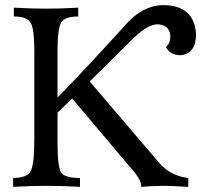

<svg xmlns="http://www.w3.org/2000/svg" viewBox="-20 -723 826 743"><path d="M708.5 0 687.5 -1Q636.7 -3.9 618.2 -3.9Q579.1 -3.9 525.4 0L526.4 -4.9Q526.4 -30.3 474.6 -86.9L259.3 -341.8L202.6 -287.1V-171.9Q202.6 -76.2 216.8 -55.2Q231 -34.2 289.6 -34.2V0Q216.3 -3.9 157.7 -3.9Q108.9 -3.9 30.8 0V-34.2Q85 -34.2 98.9 -61Q112.8 -87.9 112.8 -181.6V-525.9Q112.8 -610.4 98.9 -634.8Q85 -659.2 33.7 -659.2V-693.4Q103 -689.5 157.7 -689.5Q218.3 -689.5 282.7 -693.4V-659.2Q232.4 -659.2 217.5 -637.2Q202.6 -615.2 202.6 -523.9V-345.7Q286.1 -429.7 452.6 -612.3Q526.9 -703.1 611.8 -703.1Q730 -703.1 738.8 -592.8Q738.8 -514.6 678.7 -509.3Q638.7 -509.3 622.1 -541Q639.2 -554.2 639.2 -585.9Q634.3 -628.9 586.4 -628.9Q544.4 -626 481 -559.6L327.1 -407.7L598.1 -90.3Q642.6 -41.5 708.5 -34.2Z"/></svg>

Font: Almanac
Style: Regular
Weight: 400
Designer: Eden's Almanac
Version: Version 3.501;March 28, 2021;FontCreator 13.0.0.2683 64-bit